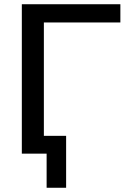

<svg xmlns="http://www.w3.org/2000/svg" viewBox="-20 -725 603 906"><path d="M83 0V-705H548V-619H187V-84H292V161H200V0Z"/></svg>

Font: Mulish SemiBold
Style: Regular
Weight: 600
Designer: Vernon Adams
Foundry: Vernon Adams
Version: Version 3.603; ttfautohint (v1.8.3)